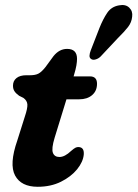

<svg xmlns="http://www.w3.org/2000/svg" viewBox="-20 -724 540 754"><path d="M72 -339.5 55 -348Q42.5 -357 36.8 -365.8Q31 -374.5 31 -387.5Q31 -406.5 44.8 -417.5Q58.5 -428.5 83.5 -428.5H98.5Q118.5 -428.5 130.8 -434.8Q143 -441 158.5 -460.5L190 -503.5Q213 -532 243.5 -532Q282.5 -532 282.5 -493Q282.5 -482 280 -467Q277.5 -452 270.5 -429L269 -424H333.5Q361 -424 361 -395Q361 -367 341.8 -350.5Q322.5 -334 291 -334H241L194.5 -183Q181.5 -140 187.8 -123.8Q194 -107.5 213.5 -107.5Q234.5 -107.5 259.5 -131.5Q270.5 -141 276.5 -144Q282.5 -147 289 -146.5Q311 -145.5 309 -117.5Q306.5 -88.5 282.8 -59.2Q259 -30 219.2 -10.2Q179.5 9.5 128 9.5Q63 9.5 39.2 -34.8Q15.5 -79 48 -172.5L77.5 -266Q88.5 -298.5 87.5 -313.8Q86.5 -329 72 -339.5ZM370.5 -614Q384.5 -649 401 -673.5Q417.5 -698 447.5 -703Q473 -708 487.5 -694Q502 -680 499 -658.5Q497 -636.5 483 -618.2Q469 -600 443 -574.5L375 -502Q367 -494 356.2 -490.8Q345.5 -487.5 339 -491.5Q331 -496 331.5 -505.5Q332 -515 336.5 -526.5Z"/></svg>

Font: Fraunces 144pt SuperSoft
Style: Bold Italic
Weight: 700
Italic angle: -16°
Version: Version 1.000;[0bf87f6ff]